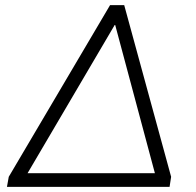

<svg xmlns="http://www.w3.org/2000/svg" viewBox="-20 -725 762 745"><path d="M7 0 14 -39 407 -705H462L644 -39L638 0ZM425 -628 87 -53H581L427 -628Z"/></svg>

Font: Nunito Sans Light
Style: Italic
Weight: 300
Italic angle: -9°
Designer: Vernon Adams
Foundry: Vernon Adams
Version: Version 3.006; ttfautohint (v1.8.3)